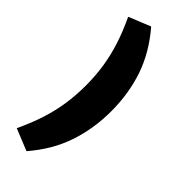

<svg xmlns="http://www.w3.org/2000/svg" viewBox="-293 -765 1004 1004"><g transform="rotate(45 209.0 -263.0)"><path d="M156 198 35 149Q70 75 91.5 8Q113 -59 123 -125.5Q133 -192 133 -263Q133 -335 123 -401Q113 -467 91.5 -534Q70 -601 35 -675L156 -724Q244 -622 283 -508Q322 -394 322 -263Q322 -133 283 -18.5Q244 96 156 198Z"/></g></svg>

Font: Nunito Sans 9pt Black
Style: Regular
Weight: 900
Version: Version 3.101;gftools[0.9.27]